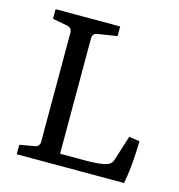

<svg xmlns="http://www.w3.org/2000/svg" viewBox="-90 -647 676 726"><g transform="rotate(15 248.5 -284.0)"><path d="M402.2 -74.9 433.5 -173.8 475.3 -167.6Q474.5 -129.1 471.1 -84.4Q467.6 -39.6 459.6 0H39.6V-37.1L97.8 -47.3Q107.3 -48.7 112 -54.7Q116.7 -60.7 116.7 -69.8V-496.4Q116.7 -505.8 112 -511.6Q107.3 -517.5 97.8 -519.3L39.6 -530.2V-568H292.4V-530.2L216.7 -518.5Q207.3 -517.1 202.4 -511.3Q197.5 -505.5 197.5 -496V-44.4H301.1Q326.5 -44.4 347.5 -46.5Q368.4 -48.7 381.1 -53.5Q389.5 -56.4 394.5 -61.5Q399.6 -66.5 402.2 -74.9Z"/></g></svg>

Font: Rasa
Style: Regular
Weight: 400
Version: Version 1.000;PS 1.000;hotconv 1.0.88;makeotf.lib2.5.647800;